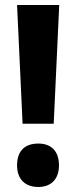

<svg xmlns="http://www.w3.org/2000/svg" viewBox="-20 -734 304 765"><path d="M194 -241 216 -714H48L70 -241ZM48 -75C48 -20 80 11 133 11C183 11 215 -20 215 -75C215 -131 185 -162 133 -162C77 -162 48 -131 48 -75Z"/></svg>

Font: Noto Sans Arabic UI XCn XBd
Style: Regular
Weight: 800
Width: 2
Designer: Monotype Design Team, Nadine Chahine and Nizar Qandah
Foundry: Monotype Imaging Inc.
Version: Version 2.010